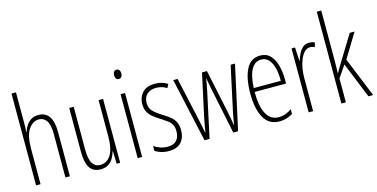

<svg xmlns="http://www.w3.org/2000/svg" viewBox="-75 -1142 3017 1535"><g transform="rotate(-15 1433.0 -375.0)"><path d="M107 -503Q107 -480 106.5 -464.5Q106 -449 104 -432H107Q115 -458 130.5 -482.5Q146 -507 171 -523Q196 -539 232 -539Q350 -539 350 -366V0H313V-358Q313 -438 289.5 -471Q266 -504 227 -504Q178 -504 142.5 -454Q107 -404 107 -294V0H70V-760H107Z M766 -529V0H737L734 -104H731Q723 -75 708 -49Q693 -23 667.5 -6.5Q642 10 603 10Q542 10 514 -34Q486 -78 486 -165V-529H523V-174Q523 -96 545 -60.5Q567 -25 608 -25Q665 -25 697 -75.5Q729 -126 729 -233V-529Z M930 -727Q946 -727 953 -715.5Q960 -704 960 -689Q960 -671 952 -660.5Q944 -650 929 -650Q915 -650 907.5 -661Q900 -672 900 -688Q900 -704 907 -715.5Q914 -727 930 -727ZM948 -529V0H911V-529Z M1304 -127Q1304 -64 1270 -27Q1236 10 1169 10Q1132 10 1103 0.5Q1074 -9 1055 -21V-63Q1077 -46 1106.5 -36Q1136 -26 1168 -26Q1217 -26 1241.5 -53Q1266 -80 1266 -128Q1266 -160 1255.5 -181Q1245 -202 1224.5 -217.5Q1204 -233 1175 -252Q1141 -272 1114.5 -293Q1088 -314 1073 -341Q1058 -368 1058 -408Q1058 -463 1092.5 -501Q1127 -539 1197 -539Q1257 -539 1301 -510L1285 -479Q1248 -505 1196 -505Q1150 -505 1122 -479.5Q1094 -454 1094 -407Q1094 -366 1117.5 -340.5Q1141 -315 1189 -285Q1222 -265 1248 -245Q1274 -225 1289 -197.5Q1304 -170 1304 -127Z M1624 -377Q1619 -402 1614.5 -426.5Q1610 -451 1606 -474H1605Q1601 -451 1596.5 -426Q1592 -401 1587 -377L1506 0H1464L1347 -529H1383L1460 -180Q1467 -148 1473 -118Q1479 -88 1485 -58H1487Q1490 -80 1497 -116Q1504 -152 1510 -184L1585 -529H1626L1700 -178Q1712 -123 1722 -57H1724Q1728 -83 1731 -99.5Q1734 -116 1736.5 -130Q1739 -144 1743 -163L1822 -529H1858L1742 0H1702Z M2067 -539Q2120 -539 2151.5 -505.5Q2183 -472 2197 -418Q2211 -364 2211 -303V-269H1951Q1951 -149 1985 -86.5Q2019 -24 2088 -24Q2141 -24 2194 -61V-22Q2172 -8 2144.5 1Q2117 10 2086 10Q1996 10 1955 -64.5Q1914 -139 1914 -264Q1914 -391 1951.5 -465Q1989 -539 2067 -539ZM2067 -506Q2017 -506 1987 -455.5Q1957 -405 1952 -301H2176Q2177 -357 2166 -403.5Q2155 -450 2130.5 -478Q2106 -506 2067 -506Z M2472 -537Q2482 -537 2494.5 -535Q2507 -533 2518 -527L2509 -491Q2502 -494 2492 -497Q2482 -500 2471 -500Q2445 -500 2425 -480Q2405 -460 2391 -427.5Q2377 -395 2370 -355.5Q2363 -316 2363 -278V0H2326V-529H2355L2361 -416H2363Q2372 -444 2385.5 -472Q2399 -500 2420 -518.5Q2441 -537 2472 -537Z M2634 -365Q2634 -332 2633.5 -303Q2633 -274 2632 -242H2634Q2643 -258 2649.5 -270Q2656 -282 2665 -296L2808 -529H2848L2726 -329L2860 0H2821L2701 -296L2634 -197V0H2597V-760H2634Z"/></g></svg>

Font: Noto Sans Lao Looped ExtraCondensed ExtraLight
Style: Regular
Weight: 200
Width: 2
Designer: Mark Frömberg, Ben Mitchell
Foundry: The Fontpad Ltd
Version: Version 1.002; ttfautohint (v1.8.4.7-5d5b)